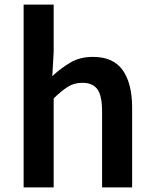

<svg xmlns="http://www.w3.org/2000/svg" viewBox="-20 -817 671 837"><path d="M83 0V-797H214V-591L208 -485Q243 -518 285.5 -543.5Q328 -569 385 -569Q474 -569 515 -511Q556 -453 556 -348V0H425V-331Q425 -400 404.5 -428Q384 -456 339 -456Q303 -456 275.5 -438.5Q248 -421 214 -388V0Z"/></svg>

Font: Noto Sans KR SemiBold
Style: Regular
Weight: 600
Designer: Ryoko NISHIZUKA  (kana, bopomofo & ideographs); Paul D. Hunt (Latin, Greek & Cyrillic); Sandoll Communications , Soo-you
Foundry: Adobe
Version: Version 2.004-H2;hotconv 1.0.118;makeotfexe 2.5.65603